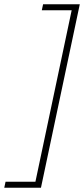

<svg xmlns="http://www.w3.org/2000/svg" viewBox="-79 -770 394 900"><path d="M-59 110H113L295 -750H123L117 -722H257L87 82H-53Z"/></svg>

Font: Geist Thin
Style: Italic
Weight: 100
Italic angle: -12°
Designer: Basement.studio, Andrés Briganti, Mateo Zaragoza
Foundry: Basement.studio, Vercel, Andrés Briganti, Guido Ferreyra, Mateo Zaragoza
Version: Version 1.500